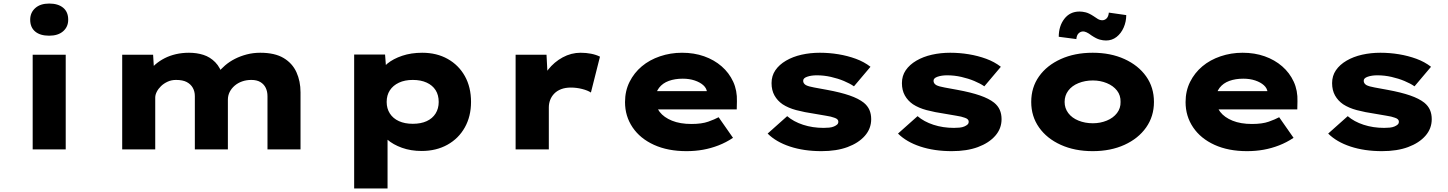

<svg xmlns="http://www.w3.org/2000/svg" viewBox="-20 -841 8153 1081"><path d="M164 0V-533H350V0ZM257 -640Q206 -640 178 -663.5Q150 -687 150 -730Q150 -770 178.5 -795.5Q207 -821 257 -821Q307 -821 335.5 -797.5Q364 -774 364 -730Q364 -690 335.5 -665Q307 -640 257 -640Z M668 0V-533H842L849 -419L813 -436Q832 -459 855.5 -479Q879 -499 907.5 -513.5Q936 -528 970.5 -536Q1005 -544 1044 -544Q1088 -544 1125.5 -532Q1163 -520 1192 -490.5Q1221 -461 1236 -409L1194 -413L1203 -427Q1222 -451 1247 -472.5Q1272 -494 1302.5 -509.5Q1333 -525 1369 -534.5Q1405 -544 1445 -544Q1527 -544 1576.5 -514.5Q1626 -485 1649 -434.5Q1672 -384 1672 -321V0H1486V-299Q1486 -326 1476 -346.5Q1466 -367 1446 -379Q1426 -391 1395 -391Q1367 -391 1343 -382.5Q1319 -374 1301 -358.5Q1283 -343 1273 -323Q1263 -303 1263 -279V0H1077V-300Q1077 -326 1065.5 -346.5Q1054 -367 1031.5 -379Q1009 -391 971 -391Q945 -391 923.5 -381Q902 -371 886.5 -356Q871 -341 862.5 -324Q854 -307 854 -292V0Z M1974 220V-534H2148L2157 -415L2121 -424Q2128 -456 2161 -483Q2194 -510 2244.5 -527Q2295 -544 2357 -544Q2439 -544 2501 -509Q2563 -474 2597.5 -412Q2632 -350 2632 -267Q2632 -186 2597 -123.5Q2562 -61 2499 -26Q2436 9 2354 9Q2293 9 2243 -9Q2193 -27 2160.5 -55.5Q2128 -84 2120 -117L2162 -131V220ZM2304 -144Q2350 -144 2382.5 -159Q2415 -174 2432.5 -202Q2450 -230 2450 -267Q2450 -306 2432.5 -333.5Q2415 -361 2382 -376Q2349 -391 2304 -391Q2259 -391 2226 -375.5Q2193 -360 2175 -332.5Q2157 -305 2157 -267Q2157 -230 2175 -202Q2193 -174 2226 -159Q2259 -144 2304 -144Z M2883 0V-533H3057L3067 -341L3015 -350Q3031 -404 3065.5 -448Q3100 -492 3148 -518Q3196 -544 3249 -544Q3280 -544 3308 -538.5Q3336 -533 3358 -522L3307 -320Q3289 -332 3257.5 -340Q3226 -348 3194 -348Q3163 -348 3139.5 -339Q3116 -330 3100.5 -314Q3085 -298 3077.5 -278Q3070 -258 3070 -236V0Z M3845 10Q3740 10 3662 -25.5Q3584 -61 3541.5 -124Q3499 -187 3499 -266Q3499 -329 3524.5 -380Q3550 -431 3593.5 -467.5Q3637 -504 3696 -524Q3755 -544 3820 -544Q3888 -544 3944.5 -524Q4001 -504 4043 -467.5Q4085 -431 4108 -381Q4131 -331 4129 -270L4128 -225H3618L3595 -328H3979L3961 -301V-320Q3959 -344 3940 -361Q3921 -378 3891 -388Q3861 -398 3824 -398Q3780 -398 3745.5 -385.5Q3711 -373 3690.5 -346.5Q3670 -320 3670 -281Q3670 -242 3694 -211Q3718 -180 3763.5 -161.5Q3809 -143 3873 -143Q3931 -143 3967.5 -156Q4004 -169 4026 -181L4107 -65Q4068 -39 4025.5 -22.5Q3983 -6 3938.5 2Q3894 10 3845 10Z M4605 10Q4506 10 4427.5 -16Q4349 -42 4302 -89L4412 -187Q4448 -156 4501.5 -138.5Q4555 -121 4617 -121Q4634 -121 4649 -122.5Q4664 -124 4675.5 -129Q4687 -134 4693.5 -140Q4700 -146 4700 -156Q4700 -171 4678 -178Q4660 -185 4630 -189.5Q4600 -194 4569 -200Q4508 -209 4463 -221Q4418 -233 4386 -254Q4357 -274 4340.5 -303.5Q4324 -333 4324 -373Q4324 -414 4345.5 -445.5Q4367 -477 4405.5 -499.5Q4444 -522 4493 -533Q4542 -544 4596 -544Q4649 -544 4700.5 -535.5Q4752 -527 4798.5 -510Q4845 -493 4881 -465L4788 -355Q4765 -371 4731.5 -385Q4698 -399 4658.5 -408Q4619 -417 4579 -417Q4563 -417 4549.5 -415Q4536 -413 4524.5 -409Q4513 -405 4507.5 -399.5Q4502 -394 4502 -386Q4502 -379 4505.5 -373Q4509 -367 4517 -362Q4532 -354 4563.5 -348.5Q4595 -343 4637 -335Q4713 -321 4763.5 -303.5Q4814 -286 4843 -263Q4865 -245 4875 -222Q4885 -199 4885 -170Q4885 -117 4849.5 -76.5Q4814 -36 4752 -13Q4690 10 4605 10Z M5339 10Q5240 10 5161.5 -16Q5083 -42 5036 -89L5146 -187Q5182 -156 5235.5 -138.5Q5289 -121 5351 -121Q5368 -121 5383 -122.5Q5398 -124 5409.5 -129Q5421 -134 5427.5 -140Q5434 -146 5434 -156Q5434 -171 5412 -178Q5394 -185 5364 -189.5Q5334 -194 5303 -200Q5242 -209 5197 -221Q5152 -233 5120 -254Q5091 -274 5074.5 -303.5Q5058 -333 5058 -373Q5058 -414 5079.5 -445.5Q5101 -477 5139.5 -499.5Q5178 -522 5227 -533Q5276 -544 5330 -544Q5383 -544 5434.5 -535.5Q5486 -527 5532.5 -510Q5579 -493 5615 -465L5522 -355Q5499 -371 5465.5 -385Q5432 -399 5392.5 -408Q5353 -417 5313 -417Q5297 -417 5283.5 -415Q5270 -413 5258.5 -409Q5247 -405 5241.5 -399.5Q5236 -394 5236 -386Q5236 -379 5239.5 -373Q5243 -367 5251 -362Q5266 -354 5297.5 -348.5Q5329 -343 5371 -335Q5447 -321 5497.5 -303.5Q5548 -286 5577 -263Q5599 -245 5609 -222Q5619 -199 5619 -170Q5619 -117 5583.5 -76.5Q5548 -36 5486 -13Q5424 10 5339 10Z M6132 10Q6031 10 5952.5 -25.5Q5874 -61 5830 -123.5Q5786 -186 5786 -267Q5786 -349 5830 -411Q5874 -473 5952.5 -508.5Q6031 -544 6132 -544Q6233 -544 6311 -508.5Q6389 -473 6433 -411Q6477 -349 6477 -267Q6477 -186 6433 -123.5Q6389 -61 6311 -25.5Q6233 10 6132 10ZM6133 -147Q6175 -147 6211.5 -162Q6248 -177 6269 -204.5Q6290 -232 6289 -267Q6290 -304 6269 -331Q6248 -358 6211.5 -373Q6175 -388 6133 -388Q6089 -388 6052 -373Q6015 -358 5994.5 -330.5Q5974 -303 5974 -267Q5974 -232 5994.5 -204.5Q6015 -177 6052 -162Q6089 -147 6133 -147ZM6207 -613Q6191 -613 6172 -618Q6153 -623 6126 -641Q6109 -654 6097.5 -659Q6086 -664 6079 -664Q6064 -664 6053 -653.5Q6042 -643 6040 -621L5941 -634Q5941 -694 5972.5 -735Q6004 -776 6058 -776Q6074 -776 6092.5 -771.5Q6111 -767 6137 -750Q6148 -742 6160.5 -734.5Q6173 -727 6186 -727Q6200 -727 6210.5 -737.5Q6221 -748 6223 -770L6321 -756Q6321 -719 6306.5 -686Q6292 -653 6266.5 -633Q6241 -613 6207 -613Z M7001 10Q6896 10 6818 -25.5Q6740 -61 6697.5 -124Q6655 -187 6655 -266Q6655 -329 6680.5 -380Q6706 -431 6749.5 -467.5Q6793 -504 6852 -524Q6911 -544 6976 -544Q7044 -544 7100.5 -524Q7157 -504 7199 -467.5Q7241 -431 7264 -381Q7287 -331 7285 -270L7284 -225H6774L6751 -328H7135L7117 -301V-320Q7115 -344 7096 -361Q7077 -378 7047 -388Q7017 -398 6980 -398Q6936 -398 6901.5 -385.5Q6867 -373 6846.5 -346.5Q6826 -320 6826 -281Q6826 -242 6850 -211Q6874 -180 6919.5 -161.5Q6965 -143 7029 -143Q7087 -143 7123.5 -156Q7160 -169 7182 -181L7263 -65Q7224 -39 7181.5 -22.5Q7139 -6 7094.5 2Q7050 10 7001 10Z M7761 10Q7662 10 7583.5 -16Q7505 -42 7458 -89L7568 -187Q7604 -156 7657.5 -138.5Q7711 -121 7773 -121Q7790 -121 7805 -122.5Q7820 -124 7831.5 -129Q7843 -134 7849.5 -140Q7856 -146 7856 -156Q7856 -171 7834 -178Q7816 -185 7786 -189.5Q7756 -194 7725 -200Q7664 -209 7619 -221Q7574 -233 7542 -254Q7513 -274 7496.5 -303.5Q7480 -333 7480 -373Q7480 -414 7501.5 -445.5Q7523 -477 7561.5 -499.5Q7600 -522 7649 -533Q7698 -544 7752 -544Q7805 -544 7856.5 -535.5Q7908 -527 7954.5 -510Q8001 -493 8037 -465L7944 -355Q7921 -371 7887.5 -385Q7854 -399 7814.5 -408Q7775 -417 7735 -417Q7719 -417 7705.5 -415Q7692 -413 7680.5 -409Q7669 -405 7663.5 -399.5Q7658 -394 7658 -386Q7658 -379 7661.5 -373Q7665 -367 7673 -362Q7688 -354 7719.5 -348.5Q7751 -343 7793 -335Q7869 -321 7919.5 -303.5Q7970 -286 7999 -263Q8021 -245 8031 -222Q8041 -199 8041 -170Q8041 -117 8005.5 -76.5Q7970 -36 7908 -13Q7846 10 7761 10Z"/></svg>

Font: Lexend Mega ExtraBold
Style: Regular
Weight: 800
Designer: Bonnie Shaver-Troup, Thomas Jockin
Foundry: Lexend
Version: Version 1.007